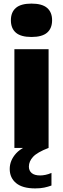

<svg xmlns="http://www.w3.org/2000/svg" viewBox="-20 -822 350 1067"><path d="M60 0V-548.5H250V0ZM155 -616.5Q96 -616.5 68.2 -640.5Q40.5 -664.5 40.5 -709.5Q40.5 -754 68.2 -778Q96 -802 155 -802Q214 -802 241.8 -778Q269.5 -754 269.5 -709.5Q269.5 -664.5 241.8 -640.5Q214 -616.5 155 -616.5ZM175.5 225Q105 225 69.5 195.5Q34 166 34 117Q34 69.5 69.8 30Q105.5 -9.5 201.5 -37L250 0Q186.5 24.5 163.5 49.8Q140.5 75 140.5 104Q140.5 126.5 156.2 139.8Q172 153 203 153Q216.5 153 232.5 149.8Q248.5 146.5 266 139V209Q247 216 225.8 220.5Q204.5 225 175.5 225Z"/></svg>

Font: Encode Sans Semi Expanded ExtraBold
Style: Regular
Weight: 800
Width: 6
Designer: Multiple Designers
Foundry: Impallari Type
Version: Version 3.000; ttfautohint (v1.8.3) -l 8 -r 50 -G 200 -x 14 